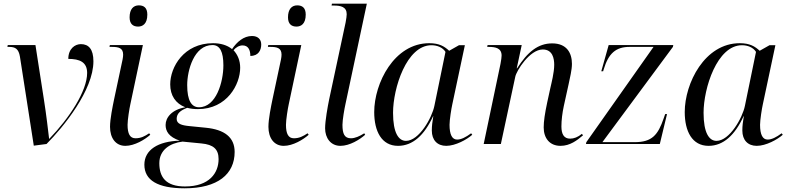

<svg xmlns="http://www.w3.org/2000/svg" viewBox="-20 -780 4276 1040"><path d="M88 -473 163 9 232 0C323 -91 486 -291 486 -448C486 -514 460 -541 418 -541C386 -541 350 -516 350 -461C411 -461 452 -444 452 -385C452 -287 356 -141 247 -28H246C241 -70 231 -158 218 -240L172 -536H22L20 -526H30C63 -526 81 -515 88 -473Z M728 -636C752 -636 778 -650 778 -701C778 -739 758 -751 732 -751C702 -751 682 -730 682 -686C682 -650 701 -636 728 -636ZM659 10C709 10 765 -24 794 -50L788 -58C764 -42 743 -31 714 -31C684 -31 671 -55 671 -104C671 -131 681 -193 686 -215L754 -536H575L573 -526H586C623 -526 647 -520 647 -484C647 -477 646 -468 644 -458L598 -242C590 -203 576 -136 576 -93C576 -33 606 10 659 10Z M980 240C1160 240 1251 163 1251 43C1251 -37 1195 -78 1096 -88L1006 -97C964 -101 937 -109 937 -136C937 -165 957 -182 994 -196C1012 -191 1032 -189 1052 -189C1210 -189 1281 -323 1281 -413C1281 -451 1268 -483 1245 -508C1258 -524 1276 -534 1294 -534C1325 -534 1336 -509 1336 -477C1381 -477 1395 -510 1395 -539C1395 -566 1378 -585 1345 -585C1300 -585 1263 -553 1237 -514C1210 -536 1174 -546 1134 -546C976 -546 902 -417 902 -323C902 -263 931 -219 984 -199C910 -186 877 -143 877 -103C877 -70 894 -38 954 -18C836 -15 762 32 762 112C762 196 834 240 980 240ZM1058 -199C1018 -199 994 -234 994 -319C994 -399 1031 -536 1131 -536C1171 -536 1190 -500 1190 -426C1190 -336 1151 -199 1058 -199ZM982 230C877 230 843 178 843 104C843 32 901 -5 969 -13L1071 -3C1136 3 1164 28 1164 82C1164 156 1115 230 982 230Z M1586 -636C1610 -636 1636 -650 1636 -701C1636 -739 1616 -751 1590 -751C1560 -751 1540 -730 1540 -686C1540 -650 1559 -636 1586 -636ZM1517 10C1567 10 1623 -24 1652 -50L1646 -58C1622 -42 1601 -31 1572 -31C1542 -31 1529 -55 1529 -104C1529 -131 1539 -193 1544 -215L1612 -536H1433L1431 -526H1444C1481 -526 1505 -520 1505 -484C1505 -477 1504 -468 1502 -458L1456 -242C1448 -203 1434 -136 1434 -93C1434 -33 1464 10 1517 10Z M1824 10C1874 10 1929 -24 1958 -50L1953 -58C1928 -42 1903 -31 1881 -31C1846 -31 1835 -55 1835 -104C1835 -131 1846 -193 1851 -215L1967 -760H1778L1776 -750H1788C1826 -750 1858 -743 1858 -703C1858 -697 1856 -677 1852 -658L1763 -242C1755 -203 1741 -126 1741 -85C1741 -33 1771 10 1824 10Z M2136 10C2216 10 2279 -48 2326 -151H2327C2322 -118 2319 -100 2319 -73C2319 -21 2349 10 2397 10C2447 10 2509 -24 2538 -50L2532 -58C2502 -36 2478 -24 2456 -24C2429 -24 2415 -51 2415 -104C2415 -131 2425 -193 2430 -215L2498 -535H2466L2413 -505C2387 -529 2359 -546 2305 -546C2115 -546 2007 -329 2007 -173C2007 -69 2047 10 2136 10ZM2179 -17C2139 -17 2109 -60 2109 -169C2109 -302 2182 -535 2317 -535C2348 -535 2378 -523 2393 -499L2333 -207C2320 -142 2250 -17 2179 -17Z M3016 10C3068 10 3106 -20 3138 -47L3132 -55C3110 -37 3089 -29 3068 -29C3035 -29 3021 -53 3021 -95C3021 -129 3026 -169 3034 -206L3060 -324C3067 -358 3078 -401 3078 -434C3078 -493 3050 -545 2971 -545C2894 -545 2837 -498 2781 -410H2779L2806 -536H2621L2619 -526H2627C2665 -526 2697 -519 2697 -479C2697 -473 2695 -453 2691 -434L2600 0H2693L2771 -364C2777 -396 2849 -512 2920 -512C2974 -512 2982 -462 2982 -429C2982 -387 2967 -330 2961 -303L2944 -225C2931 -164 2925 -122 2925 -90C2925 -32 2957 10 3016 10Z M3154 0H3554L3593 -162H3583L3575 -139C3544 -49 3512 -10 3418 -10H3243L3625 -526L3627 -536H3277L3237 -394H3247L3250 -404C3276 -491 3316 -526 3390 -526H3520L3156 -10Z M3818 10C3898 10 3961 -48 4008 -151H4009C4004 -118 4001 -100 4001 -73C4001 -21 4031 10 4079 10C4129 10 4191 -24 4220 -50L4214 -58C4184 -36 4160 -24 4138 -24C4111 -24 4097 -51 4097 -104C4097 -131 4107 -193 4112 -215L4180 -535H4148L4095 -505C4069 -529 4041 -546 3987 -546C3797 -546 3689 -329 3689 -173C3689 -69 3729 10 3818 10ZM3861 -17C3821 -17 3791 -60 3791 -169C3791 -302 3864 -535 3999 -535C4030 -535 4060 -523 4075 -499L4015 -207C4002 -142 3932 -17 3861 -17Z"/></svg>

Font: Noto Serif Display
Style: Italic
Weight: 400
Italic angle: -12°
Designer: Monotype Design Team
Foundry: Monotype Imaging Inc.
Version: Version 2.009